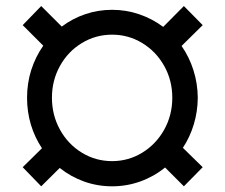

<svg xmlns="http://www.w3.org/2000/svg" viewBox="-20 -619 760 648"><path d="M181.6 -52.2 119.1 9.8 56.6 -54.7 121.6 -118.7Q97.2 -155.3 84.2 -198.5Q71.3 -241.7 71.3 -289.1Q71.3 -337.9 85.4 -382.6Q99.6 -427.2 126 -464.8L56.6 -534.2L119.1 -598.6L188.5 -529.3Q224.6 -556.6 268.1 -571.3Q311.5 -585.9 358.4 -585.9Q405.8 -585.9 450 -570.8Q494.1 -555.7 530.8 -528.3L600.6 -598.6L664.1 -534.2L592.8 -463.9Q618.7 -426.8 632.8 -382.3Q647 -337.9 647.5 -289.1Q647 -241.7 634 -199Q621.1 -156.2 597.2 -120.1L664.1 -54.7L600.6 9.8L537.1 -53.7Q500 -23.4 454.1 -6.8Q408.2 9.8 358.4 9.8Q309.1 9.8 263.9 -6.3Q218.8 -22.5 181.6 -52.2ZM561.5 -289.1Q561.5 -347.7 534.2 -396.5Q506.8 -445.3 460.2 -473.6Q413.6 -502 358.4 -502Q302.7 -502 256.1 -473.6Q209.5 -445.3 182.4 -396.5Q155.3 -347.7 155.3 -289.1Q155.3 -230.5 182.4 -181.4Q209.5 -132.3 256.1 -103.8Q302.7 -75.2 358.4 -75.2Q413.6 -75.2 460.2 -103.8Q506.8 -132.3 534.2 -181.4Q561.5 -230.5 561.5 -289.1Z"/></svg>

Font: WEMIX Pretendard SemiBold
Style: Regular
Weight: 600
Designer: Base glyphs from Inter by Rasmus Andersson; Hangeul glyphs from Noto Sans CJK(Source Han Sans) by Jang Soo-young and Kan
Foundry: Kil Hyung-jin
Version: Version 1.000